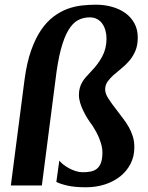

<svg xmlns="http://www.w3.org/2000/svg" viewBox="-20 -794 634 822"><path d="M85 -452.6Q94.7 -525.9 113.3 -578.1Q131.8 -630.4 156.2 -666Q180.7 -701.7 209.5 -723.1Q238.3 -744.6 268.8 -755.9Q299.3 -767.1 330.6 -770.5Q361.8 -773.9 390.6 -773.9Q426.8 -773.9 459.2 -764.9Q491.7 -755.9 516.4 -738.3Q541 -720.7 555.4 -694.3Q569.8 -668 569.8 -633.3Q569.8 -600.1 559.6 -576.2Q549.3 -552.2 533.7 -533.9Q518.1 -515.6 500 -501.2Q481.9 -486.8 466.3 -472.9Q450.7 -459 440.4 -444.3Q430.2 -429.7 430.2 -410.6Q430.2 -393.6 443.6 -372.6Q457 -351.6 484.4 -316.4Q495.6 -301.3 508.1 -285.2Q520.5 -269 531 -250.7Q541.5 -232.4 548.3 -210.9Q555.2 -189.5 555.2 -163.6Q555.2 -125 539.3 -93.5Q523.4 -62 495.6 -39.6Q467.8 -17.1 429.7 -4.6Q391.6 7.8 347.7 7.8Q300.3 7.8 269.3 0.7Q238.3 -6.3 221.2 -15.1L233.9 -106.4Q239.3 -99.1 250.2 -90.3Q261.2 -81.5 274.9 -74Q288.6 -66.4 304 -61.5Q319.3 -56.6 334 -56.6Q352.5 -56.6 367.9 -59.6Q383.3 -62.5 394.5 -71.3Q405.8 -80.1 412.1 -96.9Q418.5 -113.8 418.5 -142.1Q418.5 -156.7 414.6 -171.9Q410.6 -187 404.8 -201.7Q398.9 -216.3 391.4 -230Q383.8 -243.7 376.5 -255.4Q366.7 -268.1 356.2 -284.4Q345.7 -300.8 337.2 -318.4Q328.6 -335.9 323.2 -353.5Q317.9 -371.1 317.9 -387.2Q317.9 -404.8 321.8 -418.2Q325.7 -431.6 332.5 -443.1Q339.4 -454.6 348.9 -465.3Q358.4 -476.1 369.6 -487.8Q399.4 -518.1 417.7 -552.2Q436 -586.4 436 -628.4Q436 -646.5 431.6 -662.8Q427.2 -679.2 418.5 -691.9Q409.7 -704.6 396 -712.2Q382.3 -719.7 363.8 -719.7Q336.4 -719.7 313.7 -707.5Q291 -695.3 272.7 -664.8Q254.4 -634.3 240.5 -582Q226.6 -529.8 217.3 -450.2L159.2 0H26.4Z"/></svg>

Font: Merriweather Bold
Style: Italic
Weight: 700
Italic angle: -7°
Designer: Eben Sorkin ( eben@eyebytes.com )
Foundry: Eben Sorkin ( eben@eyebytes.com )
Version: Version 1.5; ttfautohint (v0.97) -l 13 -r 13 -G 200 -x 24 -f